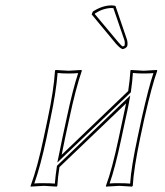

<svg xmlns="http://www.w3.org/2000/svg" viewBox="-20 -693 617 716"><path d="M238.3 -250 223.1 -180.2Q214.8 -140.6 210 -115.7L458 -353.5Q464.4 -395.5 466.3 -429.2L467.8 -432.1Q469.7 -432.1 516.1 -429.2Q516.1 -429.2 564.9 -432.1L566.4 -429.2Q546.4 -374.5 518.1 -250L502.9 -179.2Q478.5 -63 475.1 0L472.2 2.9Q470.2 2.9 424.8 0Q424.8 0 375.5 2.9L375 0Q397.9 -61 422.9 -179.2L438 -250Q445.3 -285.2 450.2 -307.6L201.7 -69.8Q195.8 -33.2 193.8 0L191.4 2.9Q189.5 2.9 144 0Q144 0 94.2 2.9V0Q120.1 -69.8 143.1 -180.2L157.7 -249Q180.7 -356.9 185.1 -429.2L187 -432.1Q189 -432.1 235.4 -429.2Q235.4 -429.2 283.7 -432.1L285.2 -429.2Q262.2 -362.8 238.3 -250ZM410.6 -670.9 453.6 -544.9Q457 -532.2 454.6 -521Q449.7 -512.2 437.5 -509.8Q428.7 -511.7 412.6 -529.8L321.8 -639.2L326.2 -649.9Q361.8 -672.9 396 -672.9Q403.3 -672.9 410.6 -670.9ZM228.5 -252Q251.5 -360.4 271.5 -420.4Q254.4 -418.9 235.4 -418.9Q211.4 -418.9 194.8 -420.9Q189.5 -350.1 167.5 -247.1L153.3 -177.7Q130.9 -73.2 107.9 -8.8Q124.5 -10.3 144 -9.8Q168 -9.8 184.6 -8.3Q187 -39.6 191.9 -70.8L192.4 -74.7L465.8 -336.9L460 -305.7Q455.6 -282.2 447.8 -248L432.6 -176.8Q408.7 -64.5 388.7 -8.8Q405.8 -10.3 424.8 -9.8Q448.7 -9.8 465.3 -8.3Q469.2 -69.8 493.2 -181.2L508.3 -252Q535.2 -371.1 552.2 -420.4Q536.1 -418.9 516.1 -418.9Q492.2 -418.9 475.6 -420.9Q473.6 -389.2 468.3 -352.1L467.8 -348.6L193.8 -86.9L200.2 -117.7Q205.6 -143.6 213.4 -182.1ZM402.8 -662.6Q398.4 -663.1 396 -663.1Q365.2 -662.6 334.5 -643.1L333.5 -640.6L420.4 -536.6Q426.3 -529.8 430.4 -525.6Q434.6 -521.5 436 -520.5L437.5 -520Q441.9 -520.5 444.8 -523.4Q446.3 -533.7 444.3 -542Z"/></svg>

Font: Linux Biolinum Outline O
Style: Italic
Weight: 400
Italic angle: -12°
Designer: Philipp H. Poll
Foundry: Philipp H. Poll
Version: Version 0.6.2